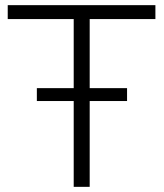

<svg xmlns="http://www.w3.org/2000/svg" viewBox="-20 -725 637 745"><path d="M266 0V-651H10V-705H583V-651H328V0ZM123 -333V-383H473V-333Z"/></svg>

Font: Mulish Light
Style: Regular
Weight: 300
Designer: Vernon Adams
Foundry: Vernon Adams
Version: Version 3.603; ttfautohint (v1.8.3)